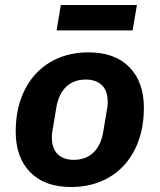

<svg xmlns="http://www.w3.org/2000/svg" viewBox="-20 -738 640 770"><path d="M265 12Q159 12 101 -47.5Q43 -107 43 -210Q43 -284 64.5 -343Q86 -402 124.5 -443Q163 -484 216.5 -506Q270 -528 335 -528Q441 -528 499 -468.5Q557 -409 557 -306Q557 -232 535.5 -173Q514 -114 475.5 -73Q437 -32 383.5 -10Q330 12 265 12ZM276 -97Q324 -97 354.5 -126Q385 -155 394 -209L407 -287Q409 -296 410.5 -307.5Q412 -319 412 -328Q412 -374 388.5 -396.5Q365 -419 324 -419Q276 -419 245.5 -390Q215 -361 206 -307L193 -229Q191 -220 189.5 -208.5Q188 -197 188 -188Q188 -142 211.5 -119.5Q235 -97 276 -97ZM224 -718H529L512 -616H207Z"/></svg>

Font: IBM Plex Mono
Style: Bold Italic
Weight: 700
Italic angle: -9°
Monospace: yes
Designer: Mike Abbink, Paul van der Laan, Pieter van Rosmalen
Foundry: Bold Monday
Version: Version 2.3